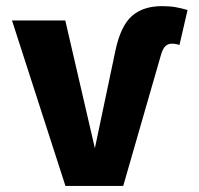

<svg xmlns="http://www.w3.org/2000/svg" viewBox="-20 -612 655 632"><path d="M195.4 0 19.5 -544.6H194.9L292.3 -124.1L360.5 -448.2Q377.9 -527.7 414.6 -559.7Q451.3 -591.8 513.3 -591.8Q539 -591.8 559 -588.2Q579 -584.6 597.4 -579L570.8 -464.1Q566.7 -465.6 560 -466.9Q553.3 -468.2 545.6 -468.2Q533.3 -468.2 524.6 -460.3Q515.9 -452.3 509.7 -430.8L385.6 0Z"/></svg>

Font: FiraCode Nerd Font
Style: Bold
Weight: 700
Designer: Carrois Corporate, Edenspiekermann AG, Nikita Prokopov
Foundry: Carrois Corporate, Edenspiekermann AG, Nikita Prokopov
Version: Version 6.002;Nerd Fonts 2.1.0